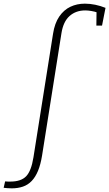

<svg xmlns="http://www.w3.org/2000/svg" viewBox="-121 -792 597 1050"><path d="M-101 235 -93 200Q-85 201 -78 201Q-71 201 -64 201Q-6 201 22 172Q50 143 62 68L169 -607Q178 -665 203 -701.5Q228 -738 264 -755Q300 -772 343 -772Q371 -772 400 -766Q429 -760 456 -749L437 -652H406L407 -734L414 -723Q396 -729 378 -732Q360 -735 345 -735Q294 -735 259.5 -704.5Q225 -674 215 -610L109 59Q101 108 87 142Q73 176 52.5 197.5Q32 219 4.5 228.5Q-23 238 -57 238Q-70 238 -80.5 237Q-91 236 -101 235Z"/></svg>

Font: Bitter Thin Light
Style: Italic
Weight: 300
Italic angle: -9°
Version: Version 2.002